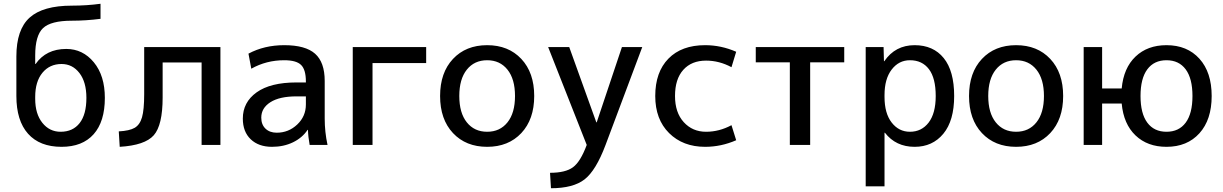

<svg xmlns="http://www.w3.org/2000/svg" viewBox="-20 -770 6499 1020"><path d="M514 -750V-670Q437 -660 362 -660Q250 -660 208.5 -620.5Q167 -581 167 -475V-430H169Q225 -510 332 -510Q420 -510 478.5 -439Q537 -368 537 -250Q537 -124 477.5 -57Q418 10 307 10Q191 10 129 -59.5Q67 -129 67 -260V-470Q67 -613 137.5 -676.5Q208 -740 362 -740Q441 -740 514 -750ZM439 -250Q439 -334 402 -382Q365 -430 307 -430Q244 -430 205.5 -383.5Q167 -337 167 -255V-245Q167 -165 205 -117.5Q243 -70 302 -70Q367 -70 403 -116Q439 -162 439 -250Z M1151 0H1051V-438H844V-252Q844 -105 797 -51.5Q750 2 616 10L611 -72Q668 -75 695.5 -91Q723 -107 734.5 -147Q746 -187 746 -270V-520H1151Z M1605 -258H1555Q1465 -258 1416.5 -227Q1368 -196 1368 -145Q1368 -108 1390.5 -86.5Q1413 -65 1450 -65Q1513 -65 1559 -108.5Q1605 -152 1605 -215ZM1270 -140Q1270 -227 1343.5 -279.5Q1417 -332 1555 -332H1605V-337Q1605 -400 1579.5 -425Q1554 -450 1490 -450Q1395 -450 1315 -405L1300 -485Q1384 -530 1490 -530Q1603 -530 1654 -484.5Q1705 -439 1705 -340V-140Q1705 -69 1720 0H1625Q1617 -44 1616 -80H1614Q1586 -38 1536.5 -14Q1487 10 1425 10Q1354 10 1312 -30Q1270 -70 1270 -140Z M1959 0H1854V-520H2244V-435H1959Z M2386.5 -457Q2455 -530 2568 -530Q2681 -530 2749.5 -457Q2818 -384 2818 -260Q2818 -136 2749.5 -63Q2681 10 2568 10Q2455 10 2386.5 -63Q2318 -136 2318 -260Q2318 -384 2386.5 -457ZM2460 -120Q2500 -70 2568 -70Q2636 -70 2676 -120Q2716 -170 2716 -260Q2716 -350 2676 -400Q2636 -450 2568 -450Q2500 -450 2460 -400Q2420 -350 2420 -260Q2420 -170 2460 -120Z M3004 -520 3148 -120H3150L3284 -520H3392L3197 0Q3146 136 3085.5 183Q3025 230 2907 230L2902 148Q2984 148 3024 118.5Q3064 89 3097 0L2892 -520Z M3866 -413Q3801 -448 3731 -448Q3654 -448 3610 -399Q3566 -350 3566 -260Q3566 -172 3612.5 -121Q3659 -70 3731 -70Q3801 -70 3866 -105L3891 -25Q3811 10 3726 10Q3608 10 3534.5 -63Q3461 -136 3461 -260Q3461 -387 3531 -458.5Q3601 -530 3726 -530Q3811 -530 3891 -495Z M4465 -439H4284V0H4176V-439H3995V-520H4465Z M4678 -445Q4736 -530 4839 -530Q4938 -530 4993.5 -461.5Q5049 -393 5049 -260Q5049 -129 4991.5 -59.5Q4934 10 4839 10Q4739 10 4681 -65H4679V220H4579V-520H4674L4676 -445ZM4951 -260Q4951 -355 4915 -402.5Q4879 -450 4814 -450Q4755 -450 4717 -400.5Q4679 -351 4679 -265V-255Q4679 -168 4717 -119Q4755 -70 4814 -70Q4876 -70 4913.5 -119Q4951 -168 4951 -260Z M5196.5 -457Q5265 -530 5378 -530Q5491 -530 5559.5 -457Q5628 -384 5628 -260Q5628 -136 5559.5 -63Q5491 10 5378 10Q5265 10 5196.5 -63Q5128 -136 5128 -260Q5128 -384 5196.5 -457ZM5270 -120Q5310 -70 5378 -70Q5446 -70 5486 -120Q5526 -170 5526 -260Q5526 -350 5486 -400Q5446 -450 5378 -450Q5310 -450 5270 -400Q5230 -350 5230 -260Q5230 -170 5270 -120Z M5737 -520H5835V-300H5939Q5949 -409 6012.5 -469.5Q6076 -530 6177 -530Q6287 -530 6352 -458Q6417 -386 6417 -260Q6417 -134 6352 -62Q6287 10 6177 10Q6076 10 6012.5 -50.5Q5949 -111 5939 -220H5835V0H5737ZM6075 -118.5Q6111 -70 6177 -70Q6243 -70 6279 -118.5Q6315 -167 6315 -260Q6315 -353 6279 -401.5Q6243 -450 6177 -450Q6111 -450 6075 -401.5Q6039 -353 6039 -260Q6039 -167 6075 -118.5Z"/></svg>

Font: Mplus 1p Medium
Style: Regular
Weight: 500
Version: Version 1.061